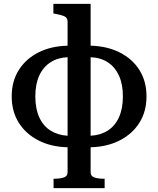

<svg xmlns="http://www.w3.org/2000/svg" viewBox="-20 -757 824 1000"><path d="M452 -737V140Q452 161 472 167.5Q492 174 523 174H525V223H259V174H261Q292 174 312 167.5Q332 161 332 140V-644Q332 -664 316.5 -671.5Q301 -679 268 -685L258 -687V-737ZM332 -519V-459Q281 -457 243 -432.5Q205 -408 184.5 -363.5Q164 -319 164 -255Q164 -191 184.5 -146Q205 -101 243 -77Q281 -53 332 -50V10Q246 8 180.5 -25.5Q115 -59 78 -117.5Q41 -176 41 -255Q41 -334 78 -392.5Q115 -451 180.5 -484Q246 -517 332 -519ZM452 10V-50Q504 -53 541.5 -77Q579 -101 599.5 -146Q620 -191 620 -255Q620 -319 599.5 -363.5Q579 -408 541.5 -432.5Q504 -457 452 -459V-519Q537 -517 603 -484Q669 -451 706 -392.5Q743 -334 743 -255Q743 -176 706 -117.5Q669 -59 603 -25.5Q537 8 452 10Z"/></svg>

Font: Roboto Serif 36pt Medium
Style: Regular
Weight: 500
Designer: Greg Gazdowicz
Foundry: Commercial Type
Version: Version 1.008